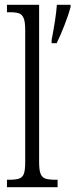

<svg xmlns="http://www.w3.org/2000/svg" viewBox="-20 -780 314 800"><path d="M9 -31H16Q46 -31 60 -36Q74 -41 79.5 -56Q85 -71 85 -105V-656Q85 -689 78.5 -704.5Q72 -720 59 -724.5Q46 -729 21 -729H9V-760H143V-105Q143 -71 149 -56Q155 -41 169 -36Q183 -31 213 -31H220V0H9ZM195 -613Q213 -705 217 -760H274V-750Q265 -717 248 -673.5Q231 -630 216 -600H195Z"/></svg>

Font: Noto Serif CondLight
Style: Regular
Weight: 300
Width: 3
Designer: Monotype Design Team
Foundry: Monotype Imaging Inc.
Version: Version 1.001